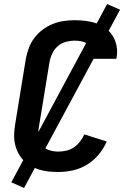

<svg xmlns="http://www.w3.org/2000/svg" viewBox="-20 -843 640 950"><path d="M269 8Q244 8 220 5.5Q196 3 173.5 -4Q151 -11 131 -22.5Q111 -34 95.5 -50.5Q80 -67 69.5 -87.5Q59 -108 54 -131.5Q49 -155 50 -179.5Q51 -204 55 -228L108 -553Q113 -580 123 -606.5Q133 -633 150.5 -656Q168 -679 191.5 -696.5Q215 -714 241.5 -724.5Q268 -735 295.5 -739Q323 -743 350 -743Q378 -743 405.5 -739.5Q433 -736 458 -727Q483 -718 504 -702Q525 -686 538.5 -664Q552 -642 557 -614.5Q562 -587 557 -559Q557 -557 556.5 -555.5Q556 -554 556 -552H437Q437 -553 437.5 -554Q438 -555 438 -555Q441 -574 436 -592Q431 -610 418 -621.5Q405 -633 387 -637.5Q369 -642 350 -642Q328 -642 306 -636Q284 -630 266.5 -615Q249 -600 239 -579Q229 -558 225 -536L172 -212Q168 -188 171 -164.5Q174 -141 187.5 -124Q201 -107 223 -100Q245 -93 269 -93Q288 -93 308 -97.5Q328 -102 345 -113.5Q362 -125 375.5 -142Q389 -159 397 -178L508 -143Q493 -108 468 -78Q443 -48 410 -28Q377 -8 340.5 0Q304 8 269 8ZM99 87 36 59 510 -823 574 -795Z"/></svg>

Font: Iosevka Curly Extended
Style: Bold Italic
Weight: 700
Width: 7
Italic angle: -9°
Monospace: yes
Designer: Belleve Invis
Foundry: Belleve Invis
Version: Version 11.1.0; ttfautohint (v1.8.3)